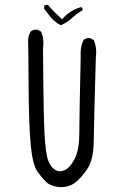

<svg xmlns="http://www.w3.org/2000/svg" viewBox="-20 -801 540 806"><path d="M98.1 -628.9Q98.1 -627.4 98.1 -626Q99.1 -598.6 100.1 -437.7Q101.1 -276.9 108.9 -193.1Q116.7 -109.4 137.7 -80.1Q159.7 -49.8 177 -34.4Q194.3 -19 232.9 -15.1Q269 -15.1 293.9 -33.2Q319.8 -52.2 346.2 -91.3Q372.6 -130.4 373.5 -208.5Q374.5 -286.1 382.3 -558.1Q383.8 -570.3 383.8 -581.5Q383.8 -609.4 374 -632.3L358.4 -641.1Q356.4 -641.6 355 -641.6Q340.3 -641.6 331.1 -633.3Q318.4 -607.9 318.4 -578.1Q318.4 -571.3 318.8 -564V-563.5Q313 -307.6 313 -242.2Q313 -175.3 294.9 -137.2Q275.9 -98.1 251.5 -86.9Q240.7 -82 231 -82Q215.3 -82 201.7 -95.7Q188 -109.4 180.2 -133.5Q172.4 -157.7 167.5 -227.5Q162.6 -297.4 160.6 -598.6V-599.1Q162.1 -610.4 162.1 -620.6Q162.1 -646 152.3 -668.5L136.7 -676.3Q134.8 -676.8 130.6 -676.8Q126.5 -676.8 120.4 -675Q114.3 -673.3 108.9 -668.9Q98.1 -650.9 98.1 -628.9ZM326.7 -760.7Q326.7 -766.6 321.3 -771.5Q277.8 -759.8 245.6 -725.6L240.7 -720.2Q222.2 -736.8 208 -751Q193.8 -765.1 180.7 -781.2L166.5 -778.3L165.5 -776.9V-764.2L195.3 -725.6Q212.4 -706.5 234.9 -695.3Q259.3 -704.6 280.5 -723.9Q301.8 -743.2 326.7 -758.3Q326.7 -759.3 326.7 -760.7Z"/></svg>

Font: Bakudai
Style: ExtraLight
Weight: 200
Version: Version 1.48